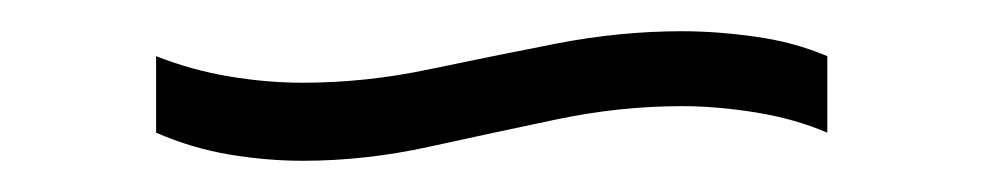

<svg xmlns="http://www.w3.org/2000/svg" viewBox="-20 -412 630 123"><path d="M174 -309Q151 -309 127 -313Q103 -317 80 -327V-376Q103 -367 127 -363Q151 -359 174 -359Q214 -359 254.5 -367.5Q295 -376 336 -384Q377 -392 417 -392Q439 -392 464 -388.5Q489 -385 510 -376V-327Q489 -336 464 -340Q439 -344 417 -344Q377 -344 336.5 -335.5Q296 -327 255 -318Q214 -309 174 -309Z"/></svg>

Font: Pathway Extreme 8pt Thin
Style: Regular
Weight: 100
Designer: Eduardo Rodriguez Tunni
Foundry: Eduardo Rodriguez Tunni
Version: Version 1.000